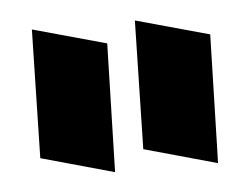

<svg xmlns="http://www.w3.org/2000/svg" viewBox="-32 -738 442 338"><g transform="rotate(-5 188.5 -568.5)"><path d="M159 -437 30 -473 35 -700 165 -664ZM341 -437 212 -473 217 -700 347 -664Z"/></g></svg>

Font: Blaka Ink
Style: Regular
Weight: 400
Designer: Mohamed Gaber
Foundry: Kief Type Foundry
Version: Version 1.003; ttfautohint (v1.8.4.7-5d5b)